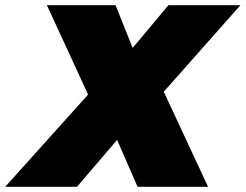

<svg xmlns="http://www.w3.org/2000/svg" viewBox="-72 -721 948 741"><path d="M374 -701 440 -536 578 -701H856L560 -367L731 0H459L380 -181L225 0H-52L268 -356L109 -701Z"/></svg>

Font: Argentum Sans Black
Style: Italic
Weight: 900
Italic angle: -11°
Designer: Julieta Ulanovsky (font), Cristiano Sobral (main changes and remaster)
Foundry: Julieta Ulanovsky (font), Cristiano Sobral (main changes and remaster)
Version: Version 2.007;June 15, 2022;FontCreator 14.0.0.2814 64-bit; 